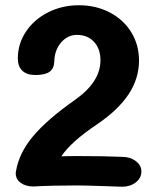

<svg xmlns="http://www.w3.org/2000/svg" viewBox="-20 -721 599 732"><path d="M519 -67Q519 -42 497.5 -25.5Q476 -9 445 -9Q434 -9 392 -11Q299 -14 276 -14Q175 -14 107 -10Q78 -10 59 -24Q40 -38 40 -60Q40 -65 41 -68Q52 -137 106 -201.5Q160 -266 267 -341Q363 -409 363 -491Q363 -535 338.5 -561.5Q314 -588 273 -588Q238 -588 213 -559Q188 -530 187 -487Q186 -459 168.5 -447Q151 -435 115 -435Q82 -435 65 -451.5Q48 -468 48 -498Q48 -554 79 -600.5Q110 -647 163.5 -674Q217 -701 281 -701Q346 -701 398.5 -673.5Q451 -646 480.5 -598Q510 -550 510 -490Q510 -422 470.5 -362Q431 -302 350 -247Q250 -180 214 -125Q237 -126 276 -126Q381 -126 445 -123Q476 -123 497.5 -107Q519 -91 519 -67Z"/></svg>

Font: Mali
Style: Bold
Weight: 700
Designer: Kitiyaporn Chalermlarp | Katatrad Aksorn Co.,Ltd.
Foundry: Cadson Demak Co.,Ltd.
Version: Version 1.000; ttfautohint (v1.6)